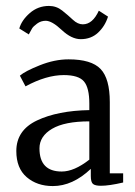

<svg xmlns="http://www.w3.org/2000/svg" viewBox="-20 -619 454 647"><path d="M35 -110Q35 -180 104.5 -213Q174 -246 281 -248V-270Q281 -323 263 -344.5Q245 -366 195 -366Q136 -366 66 -328L47 -364Q64 -379 114 -399Q164 -419 211 -419Q288 -419 319 -386.5Q350 -354 350 -275V-35H395V-4Q348 7 320 7Q301 7 293.5 1Q286 -5 286 -26V-50Q225 8 158 8Q105 8 70 -22Q35 -52 35 -110ZM188 -41Q230 -41 281 -81V-210Q198 -210 155.5 -185Q113 -160 113 -119Q113 -41 188 -41ZM77 -503 45 -523Q53 -551 80.5 -575Q108 -599 145 -599Q170 -599 189.5 -583.5Q209 -568 225.5 -552.5Q242 -537 259 -537Q292 -537 313 -583L344 -563Q334 -531 310.5 -509Q287 -487 252 -487Q221 -487 188 -518Q155 -549 134 -549Q118 -549 105 -539.5Q92 -530 88 -523Q84 -516 77 -503Z"/></svg>

Font: Aikya
Style: Regular
Weight: 400
Designer: Neelakash Kshetrimayum (Latin subset based on Merriweather by Eben Sorkin)
Foundry: Brand New Type
Version: Version 1.00 b005